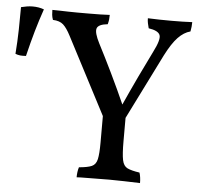

<svg xmlns="http://www.w3.org/2000/svg" viewBox="-161 -738 841 793"><g transform="rotate(5 259.5 -341.0)"><path d="M365 -264V-163Q365 -110 370 -85.5Q375 -61 391.5 -53Q408 -45 442 -40Q445 -31 446.5 -20Q448 -9 448 3Q415 2 382 1Q349 0 321 0Q299 0 272.5 0.5Q246 1 222.5 1Q199 1 185 2Q185 -9 186.5 -20Q188 -31 191 -40Q227 -43 244 -50.5Q261 -58 266 -80.5Q271 -103 271 -150V-264ZM357 -244H279L105 -578Q89 -609 74 -622.5Q59 -636 31 -637Q27 -648 26 -658Q25 -668 25 -678Q39 -678 56 -677.5Q73 -677 91.5 -676.5Q110 -676 129 -676Q148 -676 173.5 -676Q199 -676 223.5 -676.5Q248 -677 263 -678Q263 -667 262 -658.5Q261 -650 258 -639Q219 -635 213.5 -617.5Q208 -600 230 -557Q257 -505 288.5 -440Q320 -375 351 -305H343Q375 -376 403.5 -436Q432 -496 455 -542Q482 -595 475 -613Q468 -631 428 -637Q425 -648 423 -657.5Q421 -667 421 -678Q439 -677 468 -676.5Q497 -676 519 -676Q542 -676 565 -676.5Q588 -677 605 -678Q605 -668 604 -659Q603 -650 601 -639Q574 -632 550 -607Q526 -582 500 -531ZM-67 -479Q-81 -478 -91 -479Q-101 -480 -111 -484Q-107 -536 -106 -584.5Q-105 -633 -105 -678Q-93 -681 -81 -683Q-69 -685 -57 -685Q-31 -685 -10 -677Q-26 -631 -39.5 -584Q-53 -537 -67 -479Z"/></g></svg>

Font: Vollkorn
Style: Regular
Weight: 400
Designer: Friedrich Althausen
Foundry: Friedrich Althausen
Version: Version 5.001